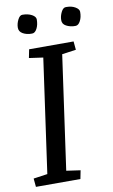

<svg xmlns="http://www.w3.org/2000/svg" viewBox="-93 -879 548 928"><g transform="rotate(-10 181.5 -415.5)"><path d="M149.4 -609.4 80.6 -619.1 88.9 -660.6H307.1L311 -619.1L242.2 -609.4L163.6 -51.3L232.4 -41.5L224.1 0H5.9L2 -41.5L70.8 -51.3ZM299.3 -830.6Q326.7 -831.1 344.7 -820.3Q363.3 -809.6 363.3 -795.9Q363.3 -769.5 353.5 -751.5Q343.8 -732.9 329.6 -732.9Q316.4 -732.4 304.7 -735.4Q293 -738.3 284.2 -743.2Q265.6 -752.9 266.1 -772.5Q266.1 -792 275.9 -811.5Q285.6 -831.1 299.3 -830.6ZM85.9 -830.6Q112.8 -830.6 131.8 -820.3Q150.4 -810.1 150.4 -796.4Q150.4 -770 140.6 -751.5Q130.9 -732.9 116.7 -732.9Q103 -732.4 91.3 -735.4Q79.6 -738.3 71.3 -743.2Q53.2 -753.4 53.2 -772.5Q53.2 -792 63 -811.5Q72.8 -831.1 85.9 -830.6Z"/></g></svg>

Font: NoticiaText-Italic
Style: Italic
Weight: 400
Italic angle: -8°
Designer: JM Sole
Foundry: JM Sole
Version: Version 1.003